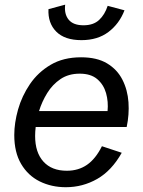

<svg xmlns="http://www.w3.org/2000/svg" viewBox="-20 -782 605 814"><path d="M259.3 11.7Q198.2 11.7 148.4 -12.9Q98.6 -37.6 69.6 -86.9Q40.5 -136.2 40.5 -209.5Q40.5 -260.7 56.6 -317.9Q72.8 -375 106.9 -425.3Q141.1 -475.6 194.8 -507.3Q248.5 -539.1 323.7 -539.1Q391.1 -539.1 434.1 -513.2Q477.1 -487.3 499 -444.1Q521 -400.9 524.7 -348.6Q528.3 -296.4 517.1 -243.7H131.3Q128.9 -223.6 128.9 -205.6Q128.9 -135.7 164.1 -96.9Q199.2 -58.1 263.2 -58.1Q312.5 -58.1 348.9 -83.3Q385.3 -108.4 412.1 -162.1L496.1 -134.3Q453.6 -58.6 392.1 -23.4Q330.6 11.7 259.3 11.7ZM317.9 -469.7Q270.5 -469.7 236.6 -446.8Q202.6 -423.8 180.2 -387.5Q157.7 -351.1 145.5 -311H436Q439.9 -350.6 429.7 -387Q419.4 -423.3 392.3 -446.5Q365.2 -469.7 317.9 -469.7ZM325.2 -611.8Q254.4 -611.8 218.5 -647.9Q182.6 -684.1 185.5 -743.2L256.3 -762.2Q251.5 -722.7 271 -698.7Q290.5 -674.8 334 -674.8Q376 -674.8 400.1 -697.3Q424.3 -719.7 436.5 -757.3L507.8 -738.3Q485.8 -681.2 439.9 -646.5Q394 -611.8 325.2 -611.8Z"/></svg>

Font: Schibsted Grotesk
Style: Italic
Weight: 400
Italic angle: -12°
Designer: Bakken & Baeck AS, Henrik Kongsvoll
Foundry: Schibsted ASA
Version: Version 1.100; ttfautohint (v1.8.4.7-5d5b);gftools[0.9.25]